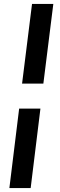

<svg xmlns="http://www.w3.org/2000/svg" viewBox="-20 -797 309 983"><path d="M93 -369 144 -777H253L202 -369ZM28 166 78 -241H187L137 166Z"/></svg>

Font: Aleo ExtraBold
Style: Italic
Weight: 800
Italic angle: -7°
Designer: Alessio Laiso
Foundry: Alessio Laiso
Version: Version 2.001;gftools[0.9.29]